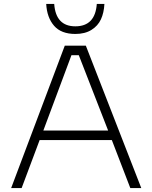

<svg xmlns="http://www.w3.org/2000/svg" viewBox="-20 -964 781 984"><path d="M366.2 -790Q293.5 -790 257.1 -832Q220.7 -874 216.8 -943.8H257.8Q266.1 -829.1 366.2 -829.1Q467.8 -829.1 476.1 -943.8H515.1Q512.7 -898.4 497.3 -865Q481.9 -831.5 448.7 -810.8Q415.5 -790 366.2 -790ZM90.8 0H37.1L312 -730H419.9L704.1 0H647.9L553.2 -246.1H183.1ZM202.1 -294.9H534.2L383.8 -681.2H346.2Z"/></svg>

Font: Sora ExtraLight
Style: Regular
Weight: 200
Designer: Jonathan Barnbrook, Julián Moncada
Foundry: Barnbrook Fonts
Version: Version 2.000